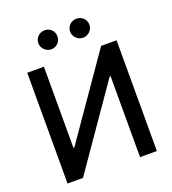

<svg xmlns="http://www.w3.org/2000/svg" viewBox="-160 -1031 1035 1152"><g transform="rotate(-20 357.5 -455.5)"><path d="M178.7 -707V-189.5H184.6L543.9 -707H642.6V0H535.2V-516.6H529.3L170.9 0H72.3V-707ZM195.3 -850.6Q195.3 -867.2 203.6 -881.1Q211.9 -895 226.1 -903.1Q240.2 -911.1 256.8 -911.1Q283.2 -911.1 300.3 -893.8Q317.4 -876.5 317.4 -850.6Q317.4 -834.5 309.6 -820.6Q301.8 -806.6 287.8 -798.3Q273.9 -790 256.8 -790Q240.7 -790 226.6 -798.3Q212.4 -806.6 203.9 -820.8Q195.3 -835 195.3 -850.6ZM398.4 -850.6Q398.4 -867.2 406.7 -881.1Q415 -895 429.2 -903.1Q443.4 -911.1 460 -911.1Q485.8 -911.1 503.7 -893.6Q521.5 -876 521.5 -850.6Q521.5 -834.5 513.2 -820.6Q504.9 -806.6 490.7 -798.3Q476.6 -790 460 -790Q443.8 -790 429.7 -798.3Q415.5 -806.6 407 -820.8Q398.4 -835 398.4 -850.6Z"/></g></svg>

Font: Pretendard Medium
Style: Regular
Weight: 500
Designer: Base glyphs from Inter by Rasmus Andersson; Hangeul glyphs from Noto Sans CJK(Source Han Sans) by Jang Soo-young and Kan
Foundry: Kil Hyung-jin
Version: Version 1.309